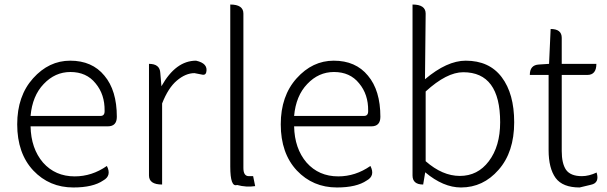

<svg xmlns="http://www.w3.org/2000/svg" viewBox="-20 -815 2682 848"><path d="M304 13Q198 13 127 -62Q56 -138 56 -266Q56 -391 126 -469Q196 -547 290 -547Q387 -547 441 -481Q496 -416 496 -299Q496 -257 456 -257H115Q117 -159 170 -97Q224 -36 310 -36Q386 -36 452 -82Q474 -39 436 -18Q391 13 304 13ZM115 -303H424Q443 -303 442 -326Q443 -398 402 -447Q362 -497 291 -497Q223 -497 173 -444Q123 -392 115 -303Z M696 0Q638 0 638 -40V-533Q686 -533 688 -493L693 -434Q756 -547 846 -547Q900 -535 891 -496Q888 -483 875 -485L839 -492Q800 -492 761 -459Q723 -427 696 -358V0Z M1107 7Q1068 13 1027 2Q997 13 997 -79V-795Q1055 -795 1055 -755V-73Q1055 -37 1079 -37H1098L1107 7Z M1468 13Q1362 13 1291 -62Q1220 -138 1220 -266Q1220 -391 1290 -469Q1360 -547 1454 -547Q1551 -547 1605 -481Q1660 -416 1660 -299Q1660 -257 1620 -257H1279Q1281 -159 1334 -97Q1388 -36 1474 -36Q1550 -36 1616 -82Q1638 -39 1600 -18Q1555 13 1468 13ZM1279 -303H1588Q1607 -303 1606 -326Q1607 -398 1566 -447Q1526 -497 1455 -497Q1387 -497 1337 -444Q1287 -392 1279 -303Z M2016 13Q1938 13 1858 -54L1849 0Q1802 0 1802 -40V-795Q1860 -795 1860 -755L1857 -465Q1954 -547 2037 -547Q2141 -547 2196 -474Q2251 -401 2251 -275Q2251 -143 2182 -65Q2114 13 2016 13ZM2011 -38Q2090 -38 2139 -103Q2189 -169 2189 -275Q2189 -496 2026 -496Q1953 -496 1860 -411V-103Q1934 -38 2011 -38Z M2540 13Q2465 13 2434 -29Q2403 -72 2403 -152V-484H2320Q2320 -528 2360 -530L2405 -533L2412 -687Q2461 -687 2461 -648V-533H2614Q2614 -484 2574 -484H2461V-148Q2461 -93 2480 -65Q2500 -37 2550 -37Q2581 -37 2615 -53Q2629 -7 2590 1Z"/></svg>

Font: Swei Half Moon CJK SC
Style: Light
Weight: 300
Version: Version 2.071